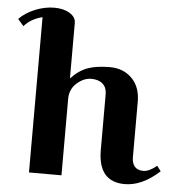

<svg xmlns="http://www.w3.org/2000/svg" viewBox="-54 -816 823 883"><g transform="rotate(5 357.0 -375.0)"><path d="M261 -704V-447Q296 -485 336.5 -500Q377 -515 439.5 -515Q502 -515 541.5 -475.5Q581 -436 581 -368V-111Q581 -84 594 -68.5Q607 -53 634 -53Q661 -53 696 -82L714 -58Q634 15 554 15Q431 15 431 -132V-389Q431 -420 412 -437Q393 -454 359 -454Q325 -454 293 -426Q261 -398 261 -353V0H111V-717Q56 -703 27 -668L0 -699Q29 -729 73.5 -747Q118 -765 161.5 -765Q205 -765 233 -747.5Q261 -730 261 -704Z"/></g></svg>

Font: Croissant One
Style: Regular
Weight: 400
Designer: Eduardo Rodriguez Tunni
Foundry: Eduardo Rodriguez Tunni
Version: Version 1.001